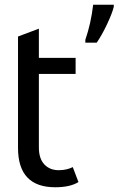

<svg xmlns="http://www.w3.org/2000/svg" viewBox="-20 -780 500 810"><path d="M460 -760V-751Q453 -723 431.5 -677.5Q410 -632 388 -600H340V-612Q364 -682 373 -760ZM228 -62Q261 -62 287 -75L311 -12Q276 10 213 10Q56 10 56 -156V-626L144 -659V-536H299V-468H144V-158Q144 -111 167 -86.5Q190 -62 228 -62Z"/></svg>

Font: Advent Sans Logo
Style: Regular
Weight: 400
Designer: Types & Symbols
Foundry: Types & Symbols
Version: Version 1.002